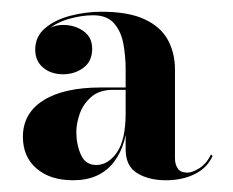

<svg xmlns="http://www.w3.org/2000/svg" viewBox="-20 -783 396 327"><path d="M262.5 -476Q233.5 -476 213.8 -488Q194 -500 194 -528.5V-664.5Q194 -686.5 190.2 -707.8Q186.5 -729 174.5 -743Q162.5 -757 138.5 -757Q119.5 -757 98 -751Q76.5 -745 61 -732.2Q45.5 -719.5 45.5 -698.5H40.5Q40.5 -717.5 54.8 -729Q69 -740.5 87.5 -740.5Q107.5 -740.5 122.2 -730Q137 -719.5 137 -700Q137 -678.5 122 -667.5Q107 -656.5 87.5 -656.5Q67 -656.5 53.5 -667.8Q40 -679 40 -698.5Q40 -721 57 -735.2Q74 -749.5 100 -756.2Q126 -763 153 -763Q199 -763 226.2 -750.2Q253.5 -737.5 265.8 -715.2Q278 -693 278 -664.5V-513Q278 -503 282.8 -496Q287.5 -489 299.5 -489Q307.5 -489 319.5 -496.5Q331.5 -504 339.5 -520L342 -517.5Q333.5 -497.5 312.2 -486.8Q291 -476 262.5 -476ZM104.5 -476Q65.5 -476 42.2 -496Q19 -516 19 -550Q19 -590 53.8 -612Q88.5 -634 152 -634H222V-630H172.5Q149.5 -630 135.8 -618.2Q122 -606.5 116 -589.8Q110 -573 110 -558Q110 -537 117.8 -519.5Q125.5 -502 144 -502Q164 -502 179 -523.2Q194 -544.5 194 -590.5H197.5Q197.5 -537.5 173.8 -506.8Q150 -476 104.5 -476Z"/></svg>

Font: Bodoni Moda 28pt
Style: Bold
Weight: 700
Designer: Owen Earl
Foundry: indestructible type
Version: Version 2.005